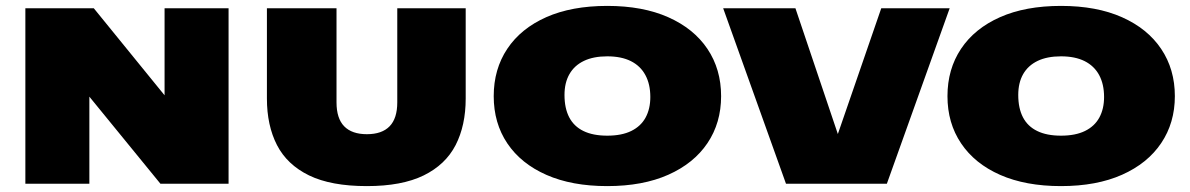

<svg xmlns="http://www.w3.org/2000/svg" viewBox="-20 -623 4036 651"><path d="M66 0V-595H298L568 -263H538V-595H755V0H524L253 -332H283V0Z M1224 8Q1102.5 8 1028 -28.2Q953.5 -64.5 919.2 -131Q885 -197.5 885 -289V-595H1121V-276Q1121 -221.5 1147 -194.8Q1173 -168 1224 -168Q1275 -168 1301 -194.8Q1327 -221.5 1327 -276V-595H1559V-289Q1559 -197.5 1524.8 -131Q1490.5 -64.5 1416.5 -28.2Q1342.5 8 1224 8Z M2039 8Q1919 8 1832.8 -30Q1746.5 -68 1700.2 -136.8Q1654 -205.5 1654 -297Q1654 -388.5 1700 -457.5Q1746 -526.5 1832.2 -564.8Q1918.5 -603 2039 -603Q2159.5 -603 2246 -564.5Q2332.5 -526 2378.8 -457Q2425 -388 2425 -297Q2425 -206.5 2378.8 -137.8Q2332.5 -69 2246 -30.5Q2159.5 8 2039 8ZM2039 -163Q2088 -163 2120.5 -179Q2153 -195 2169 -224.5Q2185 -254 2185 -294Q2185 -337.5 2168.2 -368.5Q2151.5 -399.5 2119 -415.8Q2086.5 -432 2039 -432Q1992 -432 1959.8 -416.5Q1927.5 -401 1910.8 -371.8Q1894 -342.5 1894 -301Q1894 -256 1910 -225.2Q1926 -194.5 1958.2 -178.8Q1990.5 -163 2039 -163Z M2645 0 2432 -595H2677L2849 -85H2792L2968 -595H3200L2987 0Z M3577.5 8Q3457.5 8 3371.2 -30Q3285 -68 3238.8 -136.8Q3192.5 -205.5 3192.5 -297Q3192.5 -388.5 3238.5 -457.5Q3284.5 -526.5 3370.8 -564.8Q3457 -603 3577.5 -603Q3698 -603 3784.5 -564.5Q3871 -526 3917.2 -457Q3963.5 -388 3963.5 -297Q3963.5 -206.5 3917.2 -137.8Q3871 -69 3784.5 -30.5Q3698 8 3577.5 8ZM3577.5 -163Q3626.5 -163 3659 -179Q3691.5 -195 3707.5 -224.5Q3723.5 -254 3723.5 -294Q3723.5 -337.5 3706.8 -368.5Q3690 -399.5 3657.5 -415.8Q3625 -432 3577.5 -432Q3530.5 -432 3498.2 -416.5Q3466 -401 3449.2 -371.8Q3432.5 -342.5 3432.5 -301Q3432.5 -256 3448.5 -225.2Q3464.5 -194.5 3496.8 -178.8Q3529 -163 3577.5 -163Z"/></svg>

Font: Encode Sans SC Expanded Black
Style: Regular
Weight: 900
Width: 7
Designer: Multiple Designers
Foundry: Impallari Type
Version: Version 3.002